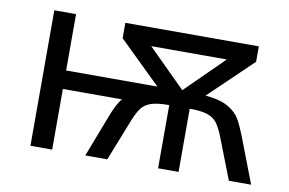

<svg xmlns="http://www.w3.org/2000/svg" viewBox="-62 -642 1124 748"><g transform="rotate(10 500.0 -268.0)"><path d="M97 -536H183V-313H544L378 -475V-536H906V-475L735 -311Q793 -306 825 -287.5Q857 -269 872 -243Q887 -217 907 -164L970 0H882L819 -162Q805 -198 791 -216Q777 -234 752.5 -242Q728 -250 683 -250V0H602V-250Q556 -250 531.5 -242Q507 -234 493 -216Q479 -198 465 -162L401 0H314L377 -164Q398 -220 417 -240H183V0H97ZM792 -464H493L642 -316Z"/></g></svg>

Font: Noto Sans Mono UI Cond
Style: Regular
Weight: 400
Width: 3
Monospace: yes
Designer: Monotype Design team
Foundry: Monotype Imaging Inc.
Version: Version 1.000